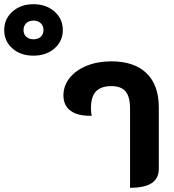

<svg xmlns="http://www.w3.org/2000/svg" viewBox="-282 -885 826 914"><path d="M-262 -742Q-262 -795 -222.5 -830Q-183 -865 -123 -865Q-62 -865 -22.5 -830Q17 -795 17 -742Q17 -689 -22.5 -654.5Q-62 -620 -123 -620Q-184 -620 -223 -654.5Q-262 -689 -262 -742ZM-75 -742Q-75 -762 -88 -774.5Q-101 -787 -122 -787Q-144 -787 -157 -774.5Q-170 -762 -170 -742Q-170 -722 -157 -710Q-144 -698 -122 -698Q-101 -698 -88 -710Q-75 -722 -75 -742ZM337 -369Q337 -424 316 -449.5Q295 -475 248 -475Q198 -475 174.5 -449.5Q151 -424 151 -371Q151 -346 155 -334Q90 -332 55 -357Q20 -382 20 -431Q20 -477 49.5 -514Q79 -551 131 -572Q183 -593 248 -593Q357 -593 415.5 -536.5Q474 -480 474 -373V-82Q474 -36 440.5 -13.5Q407 9 337 9Z"/></svg>

Font: K2D ExtraBold
Style: Regular
Weight: 800
Designer: Katatrad Aksorn Co.,Ltd.
Foundry: Cadson Demak Co.,Ltd.
Version: Version 1.000; ttfautohint (v1.6)